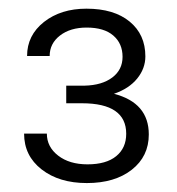

<svg xmlns="http://www.w3.org/2000/svg" viewBox="-20 -735 401 436"><path d="M130.4 -540.5H172.4Q211.9 -541.5 235.1 -559.1Q258.3 -576.7 258.3 -606Q258.3 -636.2 237.3 -654.3Q216.3 -672.4 176.8 -672.4Q139.6 -672.4 116.2 -654.3Q92.8 -636.2 92.8 -607.9H41.5Q41.5 -654.8 79.8 -685.1Q118.2 -715.3 176.3 -715.3Q238.8 -715.3 274.4 -686Q310.1 -656.7 310.1 -606.9Q310.1 -579.6 291.5 -556.6Q272.9 -533.7 238.8 -522Q317.9 -501.5 317.9 -429.7Q317.9 -379.9 279.3 -349.6Q240.7 -319.3 177.2 -319.3Q114.3 -319.3 74.5 -350.3Q34.7 -381.3 34.7 -431.6H86.4Q86.4 -401.4 112.1 -381.6Q137.7 -361.8 178.7 -361.8Q221.2 -361.8 243.9 -380.4Q266.6 -398.9 266.6 -431.2Q266.6 -500.5 166 -500.5H130.4Z"/></svg>

Font: Shabnam Thin FD
Style: Thin-FD
Weight: 100
Foundry: DejaVu fonts team - Redesigned by Saber Rastikerdar - Based on Vazir font
Version: Version 5.0.0